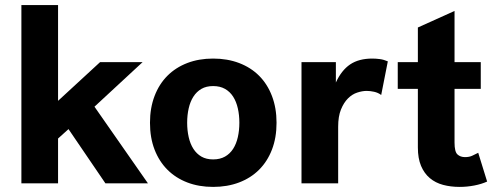

<svg xmlns="http://www.w3.org/2000/svg" viewBox="-20 -720 1952 754"><path d="M249 -213 208 -176V0H64V-700H208V-324L373 -476H540L351 -301L561 0H394Z M1066 -238Q1066 -179 1048 -132.5Q1030 -86 997.5 -53.5Q965 -21 919 -3.5Q873 14 817 14Q761 14 715.5 -3.5Q670 -21 637.5 -53.5Q605 -86 587 -132.5Q569 -179 569 -238Q569 -296 587 -343Q605 -390 637.5 -422.5Q670 -455 715.5 -472.5Q761 -490 817 -490Q873 -490 919 -472.5Q965 -455 997.5 -422.5Q1030 -390 1048 -343Q1066 -296 1066 -238ZM771 -105Q790 -94 817 -94Q844 -94 863.5 -105Q883 -116 895.5 -135.5Q908 -155 914 -181.5Q920 -208 920 -238Q920 -268 914 -294.5Q908 -321 895.5 -340.5Q883 -360 863.5 -371Q844 -382 817 -382Q790 -382 771 -371Q752 -360 739.5 -340.5Q727 -321 721 -294.5Q715 -268 715 -238Q715 -208 721 -181.5Q727 -155 739.5 -135.5Q752 -116 771 -105Z M1477 -347Q1465 -356 1449.5 -359.5Q1434 -363 1420 -363Q1403 -363 1383 -356.5Q1363 -350 1346.5 -333.5Q1330 -317 1319 -290Q1308 -263 1308 -222V0H1164V-476H1299V-396Q1321 -444 1355 -467Q1389 -490 1442 -490Q1456 -490 1471.5 -488Q1487 -486 1503 -479Z M1893 -7Q1871 3 1842.5 8.5Q1814 14 1785 14Q1750 14 1720 6Q1690 -2 1668 -20.5Q1646 -39 1633.5 -68.5Q1621 -98 1621 -141V-371H1542V-476H1621V-612L1765 -677V-476H1868V-371H1765V-160Q1765 -124 1776.5 -113.5Q1788 -103 1806 -103Q1823 -103 1834.5 -108.5Q1846 -114 1858 -120Z"/></svg>

Font: Post Grotesk Bold
Style: Bold
Weight: 700
Version: Version 1.0